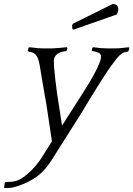

<svg xmlns="http://www.w3.org/2000/svg" viewBox="-41 -700 680 980"><path d="M-11.9 229 -17 234 -20.6 258 -13 260C-6.4 260 -0.3 259.8 5.1 259.5C10.5 259.2 16.7 258.3 23.7 257C60.3 248.3 95.9 233.5 130.4 212.5C165 191.5 195.9 159.3 223.2 116L377.6 -128C380.6 -132.7 385.8 -141.2 392.9 -153.5C400.1 -165.8 408.8 -180.3 419 -197C429.2 -213.7 440.3 -231.7 452.4 -251C464.6 -270.3 476.6 -289.3 488.6 -308C500.6 -326.7 512.2 -344 523.6 -360C535 -376 544.9 -389.3 553.3 -400C563.5 -412 572.3 -420.7 579.8 -426C587.4 -431.3 597.3 -434.7 609.7 -436L615.8 -441L619 -455L616 -459C603 -457.7 591.2 -456.3 580.5 -455C569.9 -453.7 558.9 -453 547.6 -453H506.6C483.9 -453 460 -455 435 -459L430 -455L427.3 -443L430.3 -439C443.4 -437.7 454.6 -434.5 464.2 -429.5C473.7 -424.5 476.7 -414.7 473.3 -400C470 -385.3 463 -367.5 452.5 -346.5C442 -325.5 430.2 -304 417.1 -282C404 -260 391.3 -239.3 378.8 -220C366.3 -200.7 356.5 -185.3 349.2 -174L275.6 -59L255.6 -189C254.4 -195 252.4 -208 249.6 -228C246.9 -248 244.2 -269.5 241.5 -292.5C238.8 -315.5 236.7 -337.2 235 -357.5C233.4 -377.8 233.5 -392 235.3 -400C238.1 -412 245.1 -421.2 256.2 -427.5C267.3 -433.8 280.4 -437.7 295.4 -439L300.3 -443L303 -455L300 -459C286.3 -457.7 271.9 -456.3 256.5 -455C241.2 -453.7 228.3 -453 217.6 -453H178.6C167.9 -453 156.4 -453.7 144 -455C131.7 -456.3 120 -457.7 109 -459L104 -455L100.8 -441L105.7 -436C119.3 -434.7 129.7 -431 136.6 -425C143.6 -419 149.1 -410.7 153.3 -400C156.5 -390.7 159.6 -378 162.6 -362C164.9 -346 167.8 -327.7 171.4 -307C174.9 -286.3 178.4 -266.2 181.9 -246.5C185.4 -226.8 188.4 -209 191.1 -193C193.7 -177 195.7 -166 196.9 -160L224.1 21L173.4 102C163.9 117.3 152.7 132.5 139.9 147.5C127.1 162.5 112.9 176.7 97.1 190C85.6 199.3 75.5 206.7 66.6 212C57.7 217.3 48.9 221.2 40.4 223.5C31.9 225.8 23.3 227.3 14.9 228C6.4 228.7 -2.5 229 -11.9 229ZM328.4 -552 334.7 -549 554.5 -626C556.6 -629.3 558.2 -632.7 559.3 -636C560.4 -639.3 561.3 -642.3 561.9 -645C564.1 -654.3 562.9 -662.3 558.4 -669C554 -675.7 546.2 -679.3 535 -680L331.7 -579L327.1 -572Z"/></svg>

Font: Quattrocento
Style: Italic
Weight: 400
Italic angle: -13°
Designer: Pablo Impallari
Foundry: Pablo Impallari, Igino Marini, Branda Gallo
Version: Version 2.000